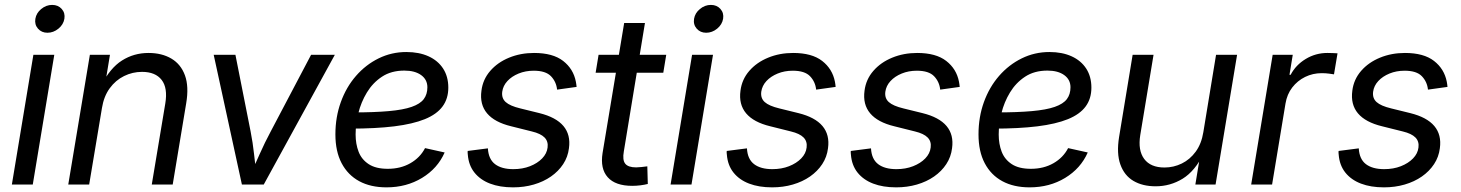

<svg xmlns="http://www.w3.org/2000/svg" viewBox="-20 -767 6071 798"><path d="M29.3 0 118.7 -539.1H205.6L116.2 0ZM177.2 -630.9Q152.8 -630.9 137.9 -647.9Q123 -665 127 -689Q130.9 -712.9 151.4 -729.7Q171.9 -746.6 196.8 -746.6Q221.7 -746.6 236.6 -729.7Q251.5 -712.9 247.6 -689Q243.7 -665 222.9 -647.9Q202.1 -630.9 177.2 -630.9Z M403.8 -318.4 350.6 0H263.7L353.5 -539.1H437L415.5 -408.7L400.4 -411.1Q437.5 -484.4 487.1 -515.6Q536.6 -546.9 597.2 -546.9Q652.8 -546.9 692.4 -523.4Q731.9 -500 748.8 -453.6Q765.6 -407.2 753.9 -337.9L697.8 0H610.8L667 -336.9Q677.7 -401.4 651.9 -434.8Q626 -468.3 570.3 -468.3Q530.8 -468.3 495.6 -450.9Q460.4 -433.6 436 -400.1Q411.6 -366.7 403.8 -318.4Z M985.4 0 868.2 -539.1H958.5L1021.5 -221.2Q1030.8 -173.8 1035.9 -126.7Q1041 -79.6 1047.4 -35.2H1017.6Q1038.6 -79.6 1059.3 -126.7Q1080.1 -173.8 1105.5 -221.2L1272.9 -539.1H1371.6L1076.2 0Z M1586.4 11.7Q1520.5 11.7 1473.1 -13.9Q1425.8 -39.6 1399.9 -88.6Q1374 -137.7 1374 -208.5Q1374 -280.3 1396.5 -342.5Q1418.9 -404.8 1459.5 -451.4Q1500 -498 1553.7 -524.4Q1607.4 -550.8 1668.9 -550.8Q1721.7 -550.8 1761 -533Q1800.3 -515.1 1821.8 -481.9Q1843.3 -448.7 1843.3 -402.8Q1843.3 -356.9 1819.3 -324.5Q1795.4 -292 1745.6 -271.7Q1695.8 -251.5 1618.7 -241.9Q1541.5 -232.4 1435.1 -232.4L1446.8 -299.8Q1536.1 -299.8 1595.9 -305.2Q1655.8 -310.5 1690.9 -322.8Q1726.1 -335 1741.2 -355Q1756.3 -375 1756.3 -404.3Q1756.3 -436 1730.5 -454.8Q1704.6 -473.6 1660.6 -473.6Q1606 -473.6 1567.6 -448.2Q1529.3 -422.9 1504.9 -382.6Q1480.5 -342.3 1469.2 -296.1Q1458 -250 1458 -208Q1458 -168.5 1470.5 -136.2Q1482.9 -104 1512.5 -84.7Q1542 -65.4 1591.8 -65.4Q1645 -65.4 1685.5 -88.6Q1726.1 -111.8 1746.6 -151.4L1828.1 -133.3Q1798.8 -66.9 1734.1 -27.6Q1669.4 11.7 1586.4 11.7Z M2112.3 11.7Q2057.6 11.7 2016.8 -3.9Q1976.1 -19.5 1951.9 -49.8Q1927.7 -80.1 1924.3 -124.5Q1923.8 -128.4 1923.6 -132.1Q1923.3 -135.7 1923.8 -139.6L2007.8 -150.4Q2010.3 -105.5 2037.6 -84.7Q2064.9 -64 2113.3 -64Q2151.9 -64 2182.9 -76.2Q2213.9 -88.4 2233.4 -108.6Q2252.9 -128.9 2255.9 -153.8Q2259.3 -179.2 2243.2 -195.6Q2227.1 -211.9 2190.4 -220.7L2104.5 -242.2Q2035.6 -258.8 2004.4 -295.9Q1973.1 -333 1981 -390.1Q1986.8 -437 2017.6 -472.4Q2048.3 -507.8 2095.9 -527.3Q2143.6 -546.9 2199.7 -546.9Q2277.8 -546.9 2320.6 -513.7Q2363.3 -480.5 2373.5 -427.2Q2374.5 -421.9 2375.2 -416.7Q2376 -411.6 2376.5 -405.8L2295.4 -394.5Q2292 -427.2 2270 -450.2Q2248 -473.1 2198.2 -473.1Q2164.1 -473.1 2135.5 -461.4Q2106.9 -449.7 2088.9 -430.2Q2070.8 -410.6 2067.4 -385.7Q2064 -358.9 2081.8 -342.8Q2099.6 -326.7 2142.6 -316.4L2221.7 -296.9Q2291 -279.8 2321.8 -243.2Q2352.5 -206.5 2344.7 -150.9Q2340.3 -114.7 2320.8 -85Q2301.3 -55.2 2270 -33.4Q2238.8 -11.7 2198.5 0Q2158.2 11.7 2112.3 11.7Z M2749 -539.1 2736.8 -464.8H2455.6L2467.8 -539.1ZM2574.2 -671.4H2660.6L2572.8 -137.7Q2566.4 -102.1 2578.6 -86.7Q2590.8 -71.3 2624 -71.3Q2633.3 -71.3 2646.5 -72.8Q2659.7 -74.2 2670.4 -75.7L2672.4 -2.4Q2659.2 1 2642.1 3.2Q2625 5.4 2607.9 5.4Q2537.6 5.4 2505.9 -30.3Q2474.1 -65.9 2484.4 -130.9Z M2767.1 0 2856.4 -539.1H2943.4L2854 0ZM2915 -630.9Q2890.6 -630.9 2875.7 -647.9Q2860.8 -665 2864.7 -689Q2868.7 -712.9 2889.2 -729.7Q2909.7 -746.6 2934.6 -746.6Q2959.5 -746.6 2974.4 -729.7Q2989.3 -712.9 2985.4 -689Q2981.4 -665 2960.7 -647.9Q2939.9 -630.9 2915 -630.9Z M3189 11.7Q3134.3 11.7 3093.5 -3.9Q3052.7 -19.5 3028.6 -49.8Q3004.4 -80.1 3001 -124.5Q3000.5 -128.4 3000.2 -132.1Q3000 -135.7 3000.5 -139.6L3084.5 -150.4Q3086.9 -105.5 3114.3 -84.7Q3141.6 -64 3189.9 -64Q3228.5 -64 3259.5 -76.2Q3290.5 -88.4 3310.1 -108.6Q3329.6 -128.9 3332.5 -153.8Q3335.9 -179.2 3319.8 -195.6Q3303.7 -211.9 3267.1 -220.7L3181.2 -242.2Q3112.3 -258.8 3081.1 -295.9Q3049.8 -333 3057.6 -390.1Q3063.5 -437 3094.2 -472.4Q3125 -507.8 3172.6 -527.3Q3220.2 -546.9 3276.4 -546.9Q3354.5 -546.9 3397.2 -513.7Q3439.9 -480.5 3450.2 -427.2Q3451.2 -421.9 3451.9 -416.7Q3452.6 -411.6 3453.1 -405.8L3372.1 -394.5Q3368.7 -427.2 3346.7 -450.2Q3324.7 -473.1 3274.9 -473.1Q3240.7 -473.1 3212.2 -461.4Q3183.6 -449.7 3165.5 -430.2Q3147.5 -410.6 3144 -385.7Q3140.6 -358.9 3158.4 -342.8Q3176.3 -326.7 3219.2 -316.4L3298.3 -296.9Q3367.7 -279.8 3398.4 -243.2Q3429.2 -206.5 3421.4 -150.9Q3417 -114.7 3397.5 -85Q3377.9 -55.2 3346.7 -33.4Q3315.4 -11.7 3275.1 0Q3234.9 11.7 3189 11.7Z M3704.6 11.7Q3649.9 11.7 3609.1 -3.9Q3568.4 -19.5 3544.2 -49.8Q3520 -80.1 3516.6 -124.5Q3516.1 -128.4 3515.9 -132.1Q3515.6 -135.7 3516.1 -139.6L3600.1 -150.4Q3602.5 -105.5 3629.9 -84.7Q3657.2 -64 3705.6 -64Q3744.1 -64 3775.1 -76.2Q3806.2 -88.4 3825.7 -108.6Q3845.2 -128.9 3848.1 -153.8Q3851.6 -179.2 3835.4 -195.6Q3819.3 -211.9 3782.7 -220.7L3696.8 -242.2Q3627.9 -258.8 3596.7 -295.9Q3565.4 -333 3573.2 -390.1Q3579.1 -437 3609.9 -472.4Q3640.6 -507.8 3688.2 -527.3Q3735.8 -546.9 3792 -546.9Q3870.1 -546.9 3912.8 -513.7Q3955.6 -480.5 3965.8 -427.2Q3966.8 -421.9 3967.5 -416.7Q3968.3 -411.6 3968.8 -405.8L3887.7 -394.5Q3884.3 -427.2 3862.3 -450.2Q3840.3 -473.1 3790.5 -473.1Q3756.3 -473.1 3727.8 -461.4Q3699.2 -449.7 3681.2 -430.2Q3663.1 -410.6 3659.7 -385.7Q3656.2 -358.9 3674.1 -342.8Q3691.9 -326.7 3734.9 -316.4L3814 -296.9Q3883.3 -279.8 3914.1 -243.2Q3944.8 -206.5 3937 -150.9Q3932.6 -114.7 3913.1 -85Q3893.6 -55.2 3862.3 -33.4Q3831.1 -11.7 3790.8 0Q3750.5 11.7 3704.6 11.7Z M4259.3 11.7Q4193.4 11.7 4146 -13.9Q4098.6 -39.6 4072.8 -88.6Q4046.9 -137.7 4046.9 -208.5Q4046.9 -280.3 4069.3 -342.5Q4091.8 -404.8 4132.3 -451.4Q4172.9 -498 4226.6 -524.4Q4280.3 -550.8 4341.8 -550.8Q4394.5 -550.8 4433.8 -533Q4473.1 -515.1 4494.6 -481.9Q4516.1 -448.7 4516.1 -402.8Q4516.1 -356.9 4492.2 -324.5Q4468.3 -292 4418.5 -271.7Q4368.7 -251.5 4291.5 -241.9Q4214.4 -232.4 4107.9 -232.4L4119.6 -299.8Q4209 -299.8 4268.8 -305.2Q4328.6 -310.5 4363.8 -322.8Q4398.9 -335 4414.1 -355Q4429.2 -375 4429.2 -404.3Q4429.2 -436 4403.3 -454.8Q4377.4 -473.6 4333.5 -473.6Q4278.8 -473.6 4240.5 -448.2Q4202.1 -422.9 4177.7 -382.6Q4153.3 -342.3 4142.1 -296.1Q4130.9 -250 4130.9 -208Q4130.9 -168.5 4143.3 -136.2Q4155.8 -104 4185.3 -84.7Q4214.8 -65.4 4264.6 -65.4Q4317.9 -65.4 4358.4 -88.6Q4398.9 -111.8 4419.4 -151.4L4501 -133.3Q4471.7 -66.9 4407 -27.6Q4342.3 11.7 4259.3 11.7Z M4783.2 7.3Q4729 7.3 4690.9 -15.1Q4652.8 -37.6 4636.5 -83.5Q4620.1 -129.4 4631.3 -198.2L4687.5 -539.1H4774.4L4719.2 -205.6Q4709 -142.1 4735.6 -106.4Q4762.2 -70.8 4819.8 -70.8Q4857.9 -70.8 4891.8 -87.4Q4925.8 -104 4949.7 -136.7Q4973.6 -169.4 4981.4 -217.8L5034.2 -539.1H5121.6L5032.2 0H4948.2L4969.7 -130.9H4983.9Q4946.8 -55.7 4895.3 -24.2Q4843.8 7.3 4783.2 7.3Z M5180.2 0 5269.5 -539.1H5353L5339.4 -456.1H5344.2Q5365.7 -497.1 5407 -522Q5448.2 -546.9 5497.1 -546.9Q5507.3 -546.9 5519.5 -546.4Q5531.7 -545.9 5539.1 -545.4L5524.4 -458Q5519 -459 5504.4 -460.9Q5489.7 -462.9 5473.1 -462.9Q5436.5 -462.9 5404.5 -447.3Q5372.6 -431.6 5350.8 -403.3Q5329.1 -375 5322.8 -336.4L5267.1 0Z M5731.9 11.7Q5677.2 11.7 5636.5 -3.9Q5595.7 -19.5 5571.5 -49.8Q5547.4 -80.1 5543.9 -124.5Q5543.5 -128.4 5543.2 -132.1Q5543 -135.7 5543.5 -139.6L5627.4 -150.4Q5629.9 -105.5 5657.2 -84.7Q5684.6 -64 5732.9 -64Q5771.5 -64 5802.5 -76.2Q5833.5 -88.4 5853 -108.6Q5872.6 -128.9 5875.5 -153.8Q5878.9 -179.2 5862.8 -195.6Q5846.7 -211.9 5810.1 -220.7L5724.1 -242.2Q5655.3 -258.8 5624 -295.9Q5592.8 -333 5600.6 -390.1Q5606.4 -437 5637.2 -472.4Q5668 -507.8 5715.6 -527.3Q5763.2 -546.9 5819.3 -546.9Q5897.5 -546.9 5940.2 -513.7Q5982.9 -480.5 5993.2 -427.2Q5994.1 -421.9 5994.9 -416.7Q5995.6 -411.6 5996.1 -405.8L5915 -394.5Q5911.6 -427.2 5889.6 -450.2Q5867.7 -473.1 5817.9 -473.1Q5783.7 -473.1 5755.1 -461.4Q5726.6 -449.7 5708.5 -430.2Q5690.4 -410.6 5687 -385.7Q5683.6 -358.9 5701.4 -342.8Q5719.2 -326.7 5762.2 -316.4L5841.3 -296.9Q5910.6 -279.8 5941.4 -243.2Q5972.2 -206.5 5964.4 -150.9Q5960 -114.7 5940.4 -85Q5920.9 -55.2 5889.6 -33.4Q5858.4 -11.7 5818.1 0Q5777.8 11.7 5731.9 11.7Z"/></svg>

Font: Inter 18pt
Style: Italic
Weight: 400
Italic angle: -9.3988°
Designer: Rasmus Andersson
Foundry: rsms
Version: Version 4.001;git-66647c0bb